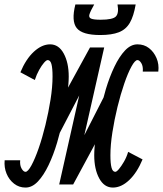

<svg xmlns="http://www.w3.org/2000/svg" viewBox="-72 -832 735 866"><path d="M195 0 400 -402 460 -374 258 0H195L334 -618H398L192 -222L132 -249L334 -618H398L258 0ZM43 14Q14 14 -8.5 -3.5Q-31 -21 -42.5 -49Q-54 -77 -51 -109H19Q17 -86 25.5 -71.5Q34 -57 43 -57Q54 -57 70 -86.5Q86 -116 102.5 -163.5Q119 -211 133 -268.5Q147 -326 156 -383Q165 -440 165 -487Q165 -525 160 -543Q155 -561 143 -561Q137 -561 126.5 -549Q116 -537 104.5 -516.5Q93 -496 85 -471L20 -506Q45 -566 81 -599Q117 -632 154 -632Q193 -632 215.5 -590.5Q238 -549 238 -487Q238 -455 231.5 -406Q225 -357 213.5 -300.5Q202 -244 185.5 -188.5Q169 -133 147 -87Q125 -41 99 -13.5Q73 14 43 14ZM437 14Q398 14 375.5 -27.5Q353 -69 353 -132Q353 -164 359.5 -213Q366 -262 377.5 -318.5Q389 -375 405.5 -430Q422 -485 444 -531Q466 -577 492 -604.5Q518 -632 548 -632Q578 -632 600 -615Q622 -598 634 -570Q646 -542 642 -509H572Q574 -533 565.5 -547Q557 -561 548 -561Q537 -561 521 -532Q505 -503 488.5 -455Q472 -407 458 -350Q444 -293 435 -235.5Q426 -178 426 -132Q426 -95 431 -76Q436 -57 448 -57Q454 -57 464.5 -69.5Q475 -82 487 -102.5Q499 -123 506 -147L571 -113Q546 -53 510.5 -19.5Q475 14 437 14ZM380 -674Q299 -674 274 -705.5Q249 -737 268 -812H353Q336 -782 331.5 -767.5Q327 -753 339 -748Q351 -743 382 -743Q437 -743 451 -758Q465 -773 458 -812H540Q531 -759 513.5 -729Q496 -699 464 -686.5Q432 -674 380 -674Z"/></svg>

Font: Victor Mono
Style: Italic
Weight: 400
Italic angle: -12°
Monospace: yes
Designer: Rune Bjørnerås
Version: Version 1.561;gftools[0.9.30]